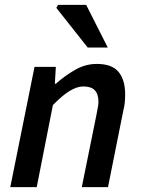

<svg xmlns="http://www.w3.org/2000/svg" viewBox="-20 -764 579 784"><path d="M22 0 121 -491H208L204 -422H208Q245 -455 287 -479Q329 -503 375 -503Q437 -503 464 -470.5Q491 -438 491 -379Q491 -362 489.5 -345.5Q488 -329 483 -310L421 0H314L374 -296Q377 -314 379.5 -325.5Q382 -337 382 -348Q382 -380 367 -395.5Q352 -411 320 -411Q295 -411 265 -393Q235 -375 196 -335L130 0ZM338 -570 210 -732 217 -744H332L420 -570Z"/></svg>

Font: Source Sans 3 ExtraLight SemiBold
Style: Italic
Weight: 600
Italic angle: -11°
Version: Version 3.052;hotconv 1.1.0;makeotfexe 2.6.0